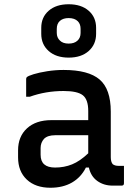

<svg xmlns="http://www.w3.org/2000/svg" viewBox="-20 -873 640 903"><path d="M501 -348V-134Q501 -112 510 -101Q520 -93 537 -93H563V-11Q563 0 552 0H510Q468 0 437.5 -22Q407 -44 398 -85H384Q361 -39 318.5 -14.5Q276 10 217 10Q147 10 106 -28.5Q65 -67 65 -133V-166Q65 -231 107 -269.5Q149 -308 222 -308H395V-351Q395 -405 369.5 -425Q344 -445 279 -445Q195 -445 120 -418H103V-501Q103 -507 106 -510Q112 -516 138 -524Q164 -532 202 -538Q240 -544 279 -544Q396 -544 448.5 -499Q501 -454 501 -348ZM171 -145Q171 -85 239 -85Q282 -85 319 -100Q356 -115 395 -152V-237H239Q204 -237 187 -220Q171 -202 171 -177ZM303 -853Q362 -853 397 -822.5Q432 -792 432 -742V-714Q432 -664 397 -633Q362 -602 303 -602Q244 -602 209 -633Q174 -664 174 -714V-742Q174 -792 209 -822.5Q244 -853 303 -853ZM303 -788Q277 -788 262 -775Q247 -762 247 -737V-718Q247 -696 262 -682Q276 -668 303 -668Q329 -668 344 -681.5Q359 -695 359 -718V-737Q359 -760 346 -773Q331 -788 303 -788Z"/></svg>

Font: Recursive Mn Lnr St Med
Style: Regular
Weight: 500
Monospace: yes
Version: Version 1.079;hotconv 1.0.112;makeotfexe 2.5.65598; ttfautoh